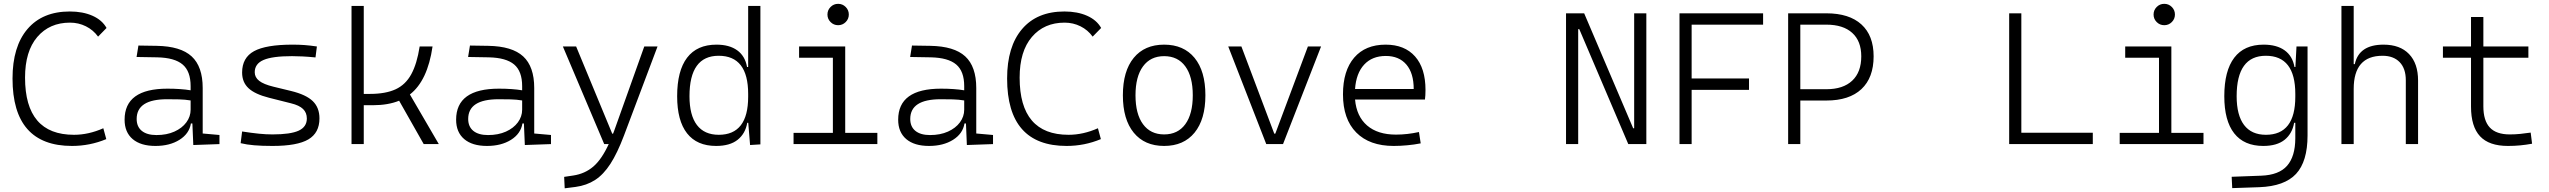

<svg xmlns="http://www.w3.org/2000/svg" viewBox="-20 -764 13517 1018"><path d="M361.8 9.8Q46.4 9.8 46.4 -347.7Q46.4 -517.1 125.7 -610.1Q205.1 -703.1 350.1 -703.1Q419.4 -703.1 470.5 -680.4Q521.5 -657.7 544.9 -615.7L500 -569.8Q474.6 -605 435.5 -624.5Q396.5 -644 351.1 -644Q242.7 -644 177.7 -568.1Q112.8 -492.2 112.8 -352.5Q112.8 -49.3 372.1 -49.3Q449.7 -49.3 527.8 -84L543.5 -26.4Q456.5 9.8 361.8 9.8Z M1004.9 4.9 1000 -109.4H992.2Q983.4 -55.2 931.6 -22.7Q879.9 9.8 804.2 9.8Q726.1 9.8 683.3 -26.6Q640.6 -63 640.6 -129.4Q640.6 -293.9 867.7 -293.9Q902.3 -293.9 933.8 -291.7Q965.3 -289.6 990.7 -285.2V-307.1Q990.7 -386.2 948.2 -422.1Q905.8 -458 814 -460L704.1 -461.9L713.9 -522.5L810.5 -521Q937.5 -519 996.1 -465.1Q1054.7 -411.1 1054.7 -297.4V-56.2L1143.6 -48.3V0ZM990.7 -231.4Q961.9 -236.3 929 -237.1Q896 -237.8 865.7 -237.8Q704.6 -237.8 704.6 -133.3Q704.6 -92.3 731.9 -70.1Q759.3 -47.9 809.6 -47.9Q863.8 -47.9 904.5 -66.2Q945.3 -84.5 968 -115.2Q990.7 -146 990.7 -182.6Z M1424.8 9.8Q1368.2 9.8 1327.9 6.3Q1287.6 2.9 1255.9 -4.9L1263.7 -66.9Q1314 -59.1 1352.1 -55.2Q1390.1 -51.3 1424.8 -51.3Q1520.5 -51.3 1563.7 -71.3Q1606.9 -91.3 1606.9 -135.7Q1606.9 -166.5 1586.9 -186Q1566.9 -205.6 1522.9 -216.3L1406.7 -245.6Q1331.5 -264.6 1297.6 -296.4Q1263.7 -328.1 1263.7 -379.4Q1263.7 -458 1326.9 -492.7Q1390.1 -527.3 1531.2 -527.3Q1565.4 -527.3 1595 -525.1Q1624.5 -522.9 1660.2 -517.6L1652.8 -459.5Q1613.3 -463.4 1583.7 -464.8Q1554.2 -466.3 1528.3 -466.3Q1423.8 -466.3 1377.2 -446Q1330.6 -425.8 1330.6 -380.9Q1330.6 -354 1354.2 -335.4Q1377.9 -316.9 1430.2 -304.2L1522.9 -281.7Q1603 -262.2 1638.4 -227.8Q1673.8 -193.4 1673.8 -136.2Q1673.8 -59.6 1615 -24.9Q1556.2 9.8 1424.8 9.8Z M1843.8 0V-732.4H1908.7V-266.1H1941.9Q2024.4 -266.1 2077.4 -290.5Q2130.4 -314.9 2160.6 -370.4Q2190.9 -425.8 2205.1 -517.6H2273.4Q2247.1 -335.9 2153.3 -263.2L2306.6 0H2226.6L2096.2 -230Q2037.6 -206.1 1956.5 -206.1H1908.7V0Z M2762.7 4.9 2757.8 -109.4H2750Q2741.2 -55.2 2689.5 -22.7Q2637.7 9.8 2562 9.8Q2483.9 9.8 2441.2 -26.6Q2398.4 -63 2398.4 -129.4Q2398.4 -293.9 2625.5 -293.9Q2660.2 -293.9 2691.7 -291.7Q2723.1 -289.6 2748.5 -285.2V-307.1Q2748.5 -386.2 2706.1 -422.1Q2663.6 -458 2571.8 -460L2461.9 -461.9L2471.7 -522.5L2568.4 -521Q2695.3 -519 2753.9 -465.1Q2812.5 -411.1 2812.5 -297.4V-56.2L2901.4 -48.3V0ZM2748.5 -231.4Q2719.7 -236.3 2686.8 -237.1Q2653.8 -237.8 2623.5 -237.8Q2462.4 -237.8 2462.4 -133.3Q2462.4 -92.3 2489.7 -70.1Q2517.1 -47.9 2567.4 -47.9Q2621.6 -47.9 2662.4 -66.2Q2703.1 -84.5 2725.8 -115.2Q2748.5 -146 2748.5 -182.6Z M2974.1 234.4 2971.2 173.8 3020 166.5Q3081.1 157.2 3125.5 119.4Q3169.9 81.5 3207.5 0H3183.6L2964.4 -517.6H3034.7L3226.1 -55.2H3230.5Q3233.4 -62.5 3236.3 -70.3L3396 -517.6H3466.3L3288.6 -45.9Q3253.4 47.4 3216.6 104.5Q3179.7 161.6 3135 190.4Q3090.3 219.2 3031.7 227.1Z M3776.9 9.8Q3675.3 9.8 3622.8 -57.1Q3570.3 -124 3570.3 -253.9Q3570.3 -388.7 3623 -458Q3675.8 -527.3 3778.8 -527.3Q3847.2 -527.3 3888.9 -497.1Q3930.7 -466.8 3940.9 -408.7H3946.8V-732.4H4011.7V1.5L3957 4.9L3947.3 -112.8H3941.9Q3932.1 -55.7 3891.1 -22.9Q3850.1 9.8 3776.9 9.8ZM3946.8 -251V-266.1Q3946.8 -468.3 3790.5 -468.3Q3635.7 -468.3 3635.7 -253.9Q3635.7 -153.3 3675 -101.3Q3714.4 -49.3 3791 -49.3Q3946.8 -49.3 3946.8 -251Z M4187.5 0V-59.6H4396V-458H4216.8V-517.6H4461.4V-59.6H4631.8V0ZM4423.8 -630.4Q4400.4 -630.4 4383.8 -647Q4367.2 -663.6 4367.2 -687Q4367.2 -710.4 4383.8 -727.1Q4400.4 -743.7 4423.8 -743.7Q4447.3 -743.7 4463.9 -727.1Q4480.5 -710.4 4480.5 -687Q4480.5 -663.6 4463.9 -647Q4447.3 -630.4 4423.8 -630.4Z M5106.4 4.9 5101.6 -109.4H5093.8Q5085 -55.2 5033.2 -22.7Q4981.4 9.8 4905.8 9.8Q4827.6 9.8 4784.9 -26.6Q4742.2 -63 4742.2 -129.4Q4742.2 -293.9 4969.2 -293.9Q5003.9 -293.9 5035.4 -291.7Q5066.9 -289.6 5092.3 -285.2V-307.1Q5092.3 -386.2 5049.8 -422.1Q5007.3 -458 4915.5 -460L4805.7 -461.9L4815.4 -522.5L4912.1 -521Q5039.1 -519 5097.7 -465.1Q5156.2 -411.1 5156.2 -297.4V-56.2L5245.1 -48.3V0ZM5092.3 -231.4Q5063.5 -236.3 5030.5 -237.1Q4997.6 -237.8 4967.3 -237.8Q4806.2 -237.8 4806.2 -133.3Q4806.2 -92.3 4833.5 -70.1Q4860.8 -47.9 4911.1 -47.9Q4965.3 -47.9 5006.1 -66.2Q5046.9 -84.5 5069.6 -115.2Q5092.3 -146 5092.3 -182.6Z M5635.3 9.8Q5319.8 9.8 5319.8 -347.7Q5319.8 -517.1 5399.2 -610.1Q5478.5 -703.1 5623.5 -703.1Q5692.9 -703.1 5743.9 -680.4Q5794.9 -657.7 5818.4 -615.7L5773.4 -569.8Q5748 -605 5709 -624.5Q5669.9 -644 5624.5 -644Q5516.1 -644 5451.2 -568.1Q5386.2 -492.2 5386.2 -352.5Q5386.2 -49.3 5645.5 -49.3Q5723.1 -49.3 5801.3 -84L5816.9 -26.4Q5730 9.8 5635.3 9.8Z M6152.3 9.8Q6048.8 9.8 5991.2 -60.5Q5933.6 -130.9 5933.6 -258.8Q5933.6 -387.2 5991.2 -457.3Q6048.8 -527.3 6152.3 -527.3Q6255.9 -527.3 6313.5 -457.3Q6371.1 -387.2 6371.1 -258.8Q6371.1 -130.9 6313.5 -60.5Q6255.9 9.8 6152.3 9.8ZM6152.3 -51.3Q6225.1 -51.3 6264.6 -105.5Q6304.2 -159.7 6304.2 -258.8Q6304.2 -357.9 6264.6 -412.1Q6225.1 -466.3 6152.3 -466.3Q6080.1 -466.3 6040.3 -412.1Q6000.5 -357.9 6000.5 -258.8Q6000.5 -159.7 6040.3 -105.5Q6080.1 -51.3 6152.3 -51.3Z M6693.8 0 6492.2 -517.6H6562L6736.3 -55.2H6741.7L6914.6 -517.6H6984.4L6782.7 0Z M7369.6 9.8Q7241.2 9.8 7170.9 -61.5Q7100.6 -132.8 7100.6 -263.7Q7100.6 -389.2 7159.9 -458.3Q7219.2 -527.3 7326.7 -527.3Q7427.2 -527.3 7482.7 -464.8Q7538.1 -402.3 7538.1 -287.1Q7538.1 -256.8 7535.2 -236.3H7164.6Q7172.4 -147 7228.5 -98.6Q7284.7 -50.3 7381.3 -50.3Q7441.9 -50.3 7503.4 -64L7512.7 -3.9Q7478.5 2.9 7441.4 6.3Q7404.3 9.8 7369.6 9.8ZM7164.6 -292H7475.6Q7475.6 -376 7436.8 -421.6Q7397.9 -467.3 7327.6 -467.3Q7255.4 -467.3 7212.9 -421.4Q7170.4 -375.5 7164.6 -292Z M7617.2 0Z M8613.3 0 8353.5 -609.4H8347.7V0H8283.2V-693.4H8379.4L8639.2 -84H8644.5V-693.4H8709V0Z M8884.8 0V-693.4H9328.1V-633.3H8949.2V-348.1H9253.4V-287.6H8949.2V0Z M9460.9 0V-693.4H9663.6Q9784.7 -693.4 9849.4 -634.5Q9914.1 -575.7 9914.1 -465.3Q9914.1 -352.1 9849.4 -291.5Q9784.7 -231 9663.6 -231H9525.4V0ZM9525.4 -291H9663.6Q9752.4 -291 9800.5 -336.2Q9848.6 -381.3 9848.6 -465.3Q9848.6 -546.4 9800.5 -589.8Q9752.4 -633.3 9663.6 -633.3H9525.4Z M9960.9 0Z M10632.8 0V-693.4H10697.3V-60.1H11076.2V0Z M11218.8 0V-59.6H11427.2V-458H11248V-517.6H11492.7V-59.6H11663.1V0ZM11455.1 -630.4Q11431.6 -630.4 11415 -647Q11398.4 -663.6 11398.4 -687Q11398.4 -710.4 11415 -727.1Q11431.6 -743.7 11455.1 -743.7Q11478.5 -743.7 11495.1 -727.1Q11511.7 -710.4 11511.7 -687Q11511.7 -663.6 11495.1 -647Q11478.5 -630.4 11455.1 -630.4Z M11815.4 233.4 11812.5 173.3 11968.8 167.5Q12063 164.1 12106.2 115Q12149.4 65.9 12149.9 -30.3V-112.8H12143.6Q12133.8 -55.7 12093.3 -22.9Q12052.7 9.8 11980 9.8Q11878.4 9.8 11825.9 -57.1Q11773.4 -124 11773.4 -253.9Q11773.4 -388.7 11826.2 -458Q11878.9 -527.3 11981.9 -527.3Q12051.3 -527.3 12093.3 -497.1Q12135.3 -466.8 12145.5 -408.7H12150.4L12156.2 -517.6H12214.8V-45.9Q12214.8 92.3 12153.8 158Q12092.8 223.6 11959 228.5ZM12149.9 -266.1Q12149.9 -468.3 11993.7 -468.3Q11838.9 -468.3 11838.9 -253.9Q11838.9 -153.3 11878.2 -101.3Q11917.5 -49.3 11994.1 -49.3Q12149.9 -49.3 12149.9 -251Z M12735.8 0V-338.4Q12735.8 -400.9 12703.1 -434.6Q12670.4 -468.3 12612.3 -468.3Q12459.5 -468.3 12459.5 -292.5V0H12394.5V-732.4H12459.5V-423.8H12465.3Q12487.3 -527.3 12617.7 -527.3Q12705.1 -527.3 12752.9 -477.5Q12800.8 -427.7 12800.8 -336.9V0Z M13277.3 9.8Q13177.2 9.8 13129.4 -41.5Q13081.5 -92.8 13081.5 -198.7V-458H12932.6V-517.6H13081.5V-673.8H13147V-517.6H13385.7V-458H13147V-200.2Q13147 -124.5 13181.2 -87.9Q13215.3 -51.3 13287.1 -51.3Q13315.4 -51.3 13342 -54Q13368.7 -56.6 13397.9 -61L13405.3 -2Q13372.6 3.9 13342.3 6.8Q13312 9.8 13277.3 9.8Z"/></svg>

Font: CaskaydiaCove NFP Light
Style: Regular
Weight: 300
Designer: Aaron Bell
Foundry: Saja Typeworks
Version: Version 2111.001; VTT 6.35;Nerd Fonts 3.1.1